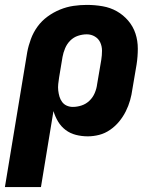

<svg xmlns="http://www.w3.org/2000/svg" viewBox="-35 -548 655 783"><path d="M-15 215 76 -335Q81 -362 91 -389Q101 -416 118 -439.5Q135 -463 159 -480.5Q183 -498 210 -509Q237 -520 264.5 -524Q292 -528 319 -528Q352 -528 383.5 -522.5Q415 -517 441.5 -502Q468 -487 488 -463.5Q508 -440 517.5 -411Q527 -382 527 -349.5Q527 -317 522 -285L505 -185Q502 -162 495.5 -139Q489 -116 478 -94Q467 -72 451 -52.5Q435 -33 414 -18.5Q393 -4 369.5 2Q346 8 323 8Q298 8 274.5 2Q251 -4 232.5 -18Q214 -32 202 -52Q190 -72 183 -95L132 215ZM262 -112Q280 -112 298 -118Q316 -124 330 -137.5Q344 -151 351.5 -169Q359 -187 361 -204L378 -304Q381 -323 381 -341Q381 -359 374 -374.5Q367 -390 352 -399Q337 -408 319 -408Q301 -408 283 -402Q265 -396 251.5 -382.5Q238 -369 230.5 -351Q223 -333 220 -316L206 -232Q204 -219 202.5 -205.5Q201 -192 202.5 -179Q204 -166 207.5 -154Q211 -142 218.5 -132Q226 -122 237.5 -117Q249 -112 262 -112Z"/></svg>

Font: Iosevka Aile Heavy
Style: Italic
Weight: 900
Italic angle: -9°
Designer: Belleve Invis
Foundry: Belleve Invis
Version: Version 31.1.0; ttfautohint (v1.8.4)